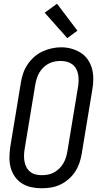

<svg xmlns="http://www.w3.org/2000/svg" viewBox="-20 -999 540 1027"><path d="M202 8Q174 8 146.5 2Q119 -4 96.5 -18.5Q74 -33 59 -55Q44 -77 37 -103Q30 -129 30.5 -157.5Q31 -186 35 -214L92 -559Q96 -584 104.5 -608.5Q113 -633 128 -655Q143 -677 163.5 -695Q184 -713 208 -724Q232 -735 257 -740.5Q282 -746 307 -746Q336 -746 362.5 -738.5Q389 -731 411.5 -717Q434 -703 449.5 -680.5Q465 -658 472 -632Q479 -606 479 -577.5Q479 -549 474 -521L417 -176Q413 -151 404.5 -126.5Q396 -102 381.5 -80Q367 -58 346 -40Q325 -22 301.5 -11Q278 0 252.5 4Q227 8 202 8ZM204 -62Q220 -62 236.5 -65Q253 -68 268.5 -76.5Q284 -85 296.5 -97Q309 -109 318 -124Q327 -139 332 -155Q337 -171 340 -187L397 -532Q400 -549 400.5 -566.5Q401 -584 398 -600.5Q395 -617 387 -631.5Q379 -646 366 -655.5Q353 -665 337 -669Q321 -673 303 -673Q287 -673 270.5 -669.5Q254 -666 239 -658Q224 -650 211.5 -637.5Q199 -625 190.5 -610.5Q182 -596 177 -580Q172 -564 169 -548L112 -203Q109 -186 108.5 -168.5Q108 -151 111 -135Q114 -119 121.5 -104.5Q129 -90 141.5 -80Q154 -70 170.5 -66Q187 -62 204 -62Q204 -62 204 -62Q204 -62 204 -62ZM340 -795 219 -931 285 -979 394 -835Z"/></svg>

Font: Iosevka Curly Oblique
Style: Regular
Weight: 400
Italic angle: -9°
Monospace: yes
Designer: Belleve Invis
Foundry: Belleve Invis
Version: Version 11.1.0; ttfautohint (v1.8.3)